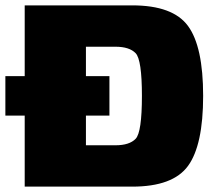

<svg xmlns="http://www.w3.org/2000/svg" viewBox="-30 -695 802 715"><path d="M-10 -264.5H377.5V-411.5H-10ZM62 0H462.5Q614 0 670.2 -77.2Q726.5 -154.5 726.5 -338Q726.5 -521.5 670.2 -598.2Q614 -675 462.5 -675H62ZM290 -154V-521H400Q452 -521 475.2 -496.8Q498.5 -472.5 498.5 -338Q498.5 -202.5 475.2 -178.2Q452 -154 400 -154Z"/></svg>

Font: Anybody UltraCondensed Thin Black
Style: Regular
Weight: 900
Version: Version 1.111